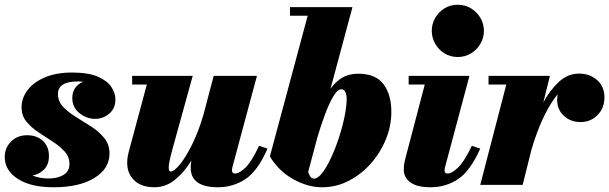

<svg xmlns="http://www.w3.org/2000/svg" viewBox="-20 -780 2570 810"><path d="M442 -132Q442 -69 378.8 -29.5Q315.5 10 205.5 10Q109 10 54.5 -25.8Q0 -61.5 0 -117.5Q0 -155.5 26.2 -182.5Q52.5 -209.5 95 -209.5Q134.5 -209.5 160.5 -186Q186.5 -162.5 186.5 -121.5Q186.5 -86.5 166.5 -65.8Q146.5 -45 117 -39.5Q148 -27 185 -27Q223 -27 248 -42.2Q273 -57.5 273 -88Q273 -118.5 252.5 -141Q232 -163.5 202 -182.8Q172 -202 142 -222Q112 -242 91.5 -267Q71 -292 71 -327Q71 -366.5 96.5 -400Q122 -433.5 169.8 -453.8Q217.5 -474 284 -474Q353 -474 393 -456.5Q433 -439 450 -412.8Q467 -386.5 467 -360.5Q467 -322.5 440.8 -300.5Q414.5 -278.5 382 -278.5Q345 -278.5 315 -302.8Q285 -327 285 -366.5Q285 -415 330.5 -435Q320 -436.5 309 -436.5Q224.5 -436.5 224.5 -383.5Q224.5 -352 246.5 -329Q268.5 -306 301 -286.2Q333.5 -266.5 365.8 -245.5Q398 -224.5 420 -197.5Q442 -170.5 442 -132Z M793 -460 708 -152.5Q692 -94 691.8 -75.2Q691.5 -56.5 699.5 -56.5Q715 -56.5 740 -87.5Q765 -118.5 791.5 -172.5Q818 -226.5 838 -295L881.5 -460H1064L962.5 -82.5Q961.5 -78 960 -72.5Q958.5 -67 958.5 -63Q958.5 -48 971 -48Q990.5 -48 1016.8 -74.2Q1043 -100.5 1073 -165L1108.5 -153Q1068 -59.5 1016 -24.8Q964 10 899.5 10Q784.5 10 784.5 -72.5Q784.5 -88 787.5 -103Q757.5 -53.5 718.5 -21.8Q679.5 10 631 10Q566.5 10 535.8 -31Q505 -72 523.5 -141L599.5 -423.5H537.5V-460Z M1278 -713.5H1203.5V-750H1467L1374.5 -406Q1396.5 -436.5 1424.5 -452.8Q1452.5 -469 1491.5 -469Q1564.5 -469 1597.8 -425Q1631 -381 1631 -307.5Q1631 -249 1608 -192.5Q1585 -136 1544.5 -90.2Q1504 -44.5 1451.2 -17.2Q1398.5 10 1339 10Q1278.5 10 1217.2 -24Q1156 -58 1118.5 -120ZM1280 -54.5Q1283.5 -43 1289.2 -34.8Q1295 -26.5 1305 -26.5Q1321 -26.5 1339.5 -50.5Q1358 -74.5 1376.2 -113.5Q1394.5 -152.5 1409.5 -198.2Q1424.5 -244 1433.5 -287.8Q1442.5 -331.5 1442.5 -364Q1442.5 -380 1437 -391.8Q1431.5 -403.5 1420 -403.5Q1403.5 -403.5 1385.5 -372.5Q1367.5 -341.5 1350.5 -295.5Q1333.5 -249.5 1320 -204Z M1801.5 -650Q1801.5 -679 1815.8 -704Q1830 -729 1854.8 -744.5Q1879.5 -760 1911 -760Q1942.5 -760 1967.5 -744.5Q1992.5 -729 2007 -704Q2021.5 -679 2021.5 -650Q2021.5 -621 2007 -595.8Q1992.5 -570.5 1967.5 -555Q1942.5 -539.5 1911 -539.5Q1879.5 -539.5 1854.8 -555Q1830 -570.5 1815.8 -595.8Q1801.5 -621 1801.5 -650ZM2006 -153Q1964.5 -59.5 1913 -24.8Q1861.5 10 1796.5 10Q1739 10 1711.2 -10.8Q1683.5 -31.5 1683.5 -63.5Q1683.5 -82.5 1686.2 -94.5Q1689 -106.5 1691 -115L1772 -423.5H1704V-460H1960.5L1859.5 -82.5Q1858.5 -78.5 1857 -72.8Q1855.5 -67 1855.5 -61.5Q1855.5 -48 1868 -48Q1887 -48 1913.5 -74.2Q1940 -100.5 1970.5 -165Z M2116 -423.5H2041V-460H2300L2272 -347.5Q2300.5 -400.5 2338.2 -435Q2376 -469.5 2422.5 -469.5Q2468 -469.5 2499 -442.2Q2530 -415 2530 -368.5Q2530 -324.5 2501 -294.8Q2472 -265 2428.5 -265Q2387.5 -265 2359 -291.2Q2330.5 -317.5 2330.5 -358.5Q2330.5 -371 2333 -382.5Q2308.5 -353 2287.2 -313Q2266 -273 2249.5 -230Q2233 -187 2222 -148.5L2185 0H2006Z"/></svg>

Font: Bodoni* 06pt Fatface
Style: Italic
Weight: 900
Italic angle: -13°
Version: Version 2.3